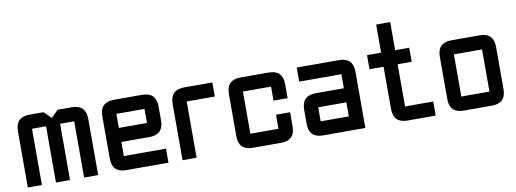

<svg xmlns="http://www.w3.org/2000/svg" viewBox="-57 -999 3531 1313"><g transform="rotate(-10 1709.0 -342.0)"><path d="M244.1 -390.6H146.5V0H48.8V-390.6Q48.8 -488.3 146.5 -488.3H244.1L293 -439.5L341.8 -488.3H439.5Q537.1 -488.3 537.1 -390.6V0H439.5V-390.6H341.8V0H244.1Z M732.4 -488.3H927.7Q1025.4 -488.3 1025.4 -390.6V-293Q1025.4 -195.3 927.7 -195.3H732.4V-97.7H1025.4V0H732.4Q634.8 0 634.8 -97.7V-390.6Q634.8 -488.3 732.4 -488.3ZM927.7 -390.6H732.4V-293H927.7Z M1220.7 -488.3H1416V-390.6H1220.7V0H1123V-390.6Q1123 -488.3 1220.7 -488.3Z M1806.6 0H1611.3Q1513.7 0 1513.7 -97.7V-390.6Q1513.7 -488.3 1611.3 -488.3H1806.6Q1904.3 -488.3 1904.3 -390.6V-293H1806.6V-390.6H1611.3V-97.7H1806.6V-195.3H1904.3V-97.7Q1904.3 0 1806.6 0Z M2392.6 0H2099.6Q2002 0 2002 -97.7V-195.3Q2002 -293 2099.6 -293H2294.9V-390.6H2002V-488.3H2294.9Q2392.6 -488.3 2392.6 -390.6ZM2099.6 -97.7H2294.9V-195.3H2099.6Z M2685.5 0Q2587.9 0 2587.9 -97.7V-390.6H2490.2V-488.3H2587.9V-683.6H2685.5V-488.3H2783.2V-390.6H2685.5V-97.7H2880.9V0Z M3271.5 0H3076.2Q2978.5 0 2978.5 -97.7V-390.6Q2978.5 -488.3 3076.2 -488.3H3271.5Q3369.1 -488.3 3369.1 -390.6V-97.7Q3369.1 0 3271.5 0ZM3271.5 -97.7V-390.6H3076.2V-97.7Z"/></g></svg>

Font: BabelStone Runic Dotted
Style: Regular
Weight: 400
Designer: Andrew West
Foundry: BabelStone
Version: Version 3.003 March 14, 2022